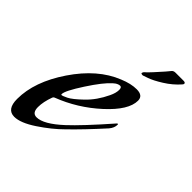

<svg xmlns="http://www.w3.org/2000/svg" viewBox="-183 -710 834 834"><g transform="rotate(45 234.0 -293.5)"><path d="M275 -339Q287 -364 287 -383Q287 -399 277 -399Q271 -399 263.5 -395.5Q256 -392 252 -388L247 -384Q216 -357 169.5 -285.5Q123 -214 123 -194Q123 -190 125 -190Q131 -190 151.5 -200Q172 -210 210.5 -247Q249 -284 275 -339ZM230 -110Q283 -159 382 -272Q385 -275 387 -275Q389 -275 389 -271Q389 -252 374 -234Q300 -152 243 -97Q201 -55 143 -16.5Q85 22 47 22Q1 22 1 -42Q1 -148 79.5 -264Q158 -380 261 -421Q304 -439 339 -439Q378 -439 378 -408Q378 -350 296 -275Q214 -200 112 -161Q108 -160 105 -154Q90 -113 90 -81Q90 -45 117 -45Q160 -45 230 -110ZM464 -594Q437 -563 399.5 -539.5Q362 -516 338 -508L315 -500Q304 -500 304 -504Q304 -507 308 -513Q318 -521 338 -543Q358 -565 373 -582L388 -600Q394 -609 407 -609H456Q468 -609 468 -602Q468 -598 464 -594Z"/></g></svg>

Font: Aguafina Script
Style: Regular
Weight: 400
Designer: Angel Koziupa and Alejandro Paul
Foundry: Angel Koziupa and Alejandro Paul
Version: Version 1.000